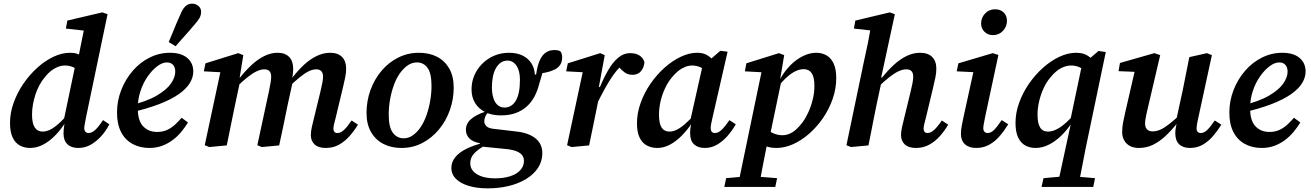

<svg xmlns="http://www.w3.org/2000/svg" viewBox="-20 -799 7206 1055"><path d="M145 14Q114 14 89 0.5Q64 -13 49.5 -43.5Q35 -74 35 -124Q35 -179 55 -234.5Q75 -290 108.5 -339Q142 -388 184.5 -426.5Q227 -465 273.5 -487Q320 -509 365 -509Q388 -509 405.5 -503Q423 -497 439 -484.5Q455 -472 472 -452L425 -397Q404 -420 383 -429.5Q362 -439 337 -439Q317 -439 297 -431Q277 -423 259.5 -409Q242 -395 227 -376Q211 -357 197.5 -332.5Q184 -308 175 -280.5Q166 -253 161 -225Q156 -197 156 -170Q156 -121 171 -98.5Q186 -76 214 -76Q233 -76 253.5 -85.5Q274 -95 300 -117.5Q326 -140 359 -179L366 -127H340Q314 -86 282.5 -54Q251 -22 216.5 -4Q182 14 145 14ZM410 14Q372 14 350.5 -6.5Q329 -27 329 -66Q329 -79 330.5 -92.5Q332 -106 335 -124L328 -127L395 -447L406 -461L446 -659L476 -627L342 -642L350 -686L542 -731L571 -721L453 -156Q449 -134 446 -119Q443 -104 443 -94Q443 -82 449.5 -75Q456 -68 467 -68Q484 -68 502.5 -84.5Q521 -101 546 -139L581 -116Q562 -79 535.5 -50Q509 -21 478 -3.5Q447 14 410 14Z M801 14Q748 14 707.5 -8.5Q667 -31 645 -74Q623 -117 623 -180Q623 -245 646 -304Q669 -363 709 -409.5Q749 -456 802 -482.5Q855 -509 914 -509Q975 -509 1008.5 -481Q1042 -453 1042 -406Q1042 -374 1023 -342.5Q1004 -311 962 -281.5Q920 -252 853.5 -226.5Q787 -201 691 -179L689 -218Q785 -241 840 -273Q895 -305 919 -339.5Q943 -374 943 -405Q943 -429 931 -442.5Q919 -456 897 -456Q872 -456 844 -435Q816 -414 791.5 -379Q767 -344 752 -299Q737 -254 737 -205Q737 -136 766.5 -105Q796 -74 843 -74Q874 -74 898 -85Q922 -96 941.5 -114Q961 -132 978 -152L1013 -126Q997 -100 976.5 -75Q956 -50 929.5 -30Q903 -10 871 2Q839 14 801 14ZM907 -568Q918 -593 928 -618Q938 -643 948.5 -668Q959 -693 970 -717Q979 -740 989 -753.5Q999 -767 1010.5 -773Q1022 -779 1035 -779Q1055 -779 1070 -766.5Q1085 -754 1085 -734Q1085 -716 1076.5 -700.5Q1068 -685 1049 -664Q1032 -643 1014.5 -623.5Q997 -604 979.5 -584.5Q962 -565 945 -545Z M1130 9 1105 -1 1197 -431 1229 -400 1100 -407 1109 -451 1289 -507 1317 -496 1295 -361H1301L1272 -225Q1260 -169 1249 -113Q1238 -57 1226 0ZM1419 9 1394 -1 1459 -303Q1463 -325 1466.5 -343.5Q1470 -362 1470 -378Q1470 -398 1460.5 -408Q1451 -418 1433 -418Q1414 -418 1392 -408Q1370 -398 1343 -377Q1316 -356 1283 -324L1281 -373H1299Q1330 -412 1363.5 -443Q1397 -474 1433 -491.5Q1469 -509 1505 -509Q1547 -509 1569 -486Q1591 -463 1591 -421Q1591 -401 1588 -383Q1585 -365 1582 -351L1588 -348L1560 -220Q1549 -165 1537.5 -110Q1526 -55 1514 0ZM1770 14Q1729 14 1708.5 -5.5Q1688 -25 1688 -56Q1688 -78 1693.5 -101Q1699 -124 1705 -149L1741 -297Q1747 -322 1751 -342.5Q1755 -363 1755 -378Q1755 -398 1745.5 -408Q1736 -418 1718 -418Q1698 -418 1676.5 -407.5Q1655 -397 1628.5 -375.5Q1602 -354 1567 -321L1566 -373H1587Q1618 -413 1651 -443.5Q1684 -474 1720.5 -491.5Q1757 -509 1794 -509Q1837 -509 1859.5 -486Q1882 -463 1882 -422Q1882 -399 1877 -374.5Q1872 -350 1866 -325L1825 -154Q1820 -134 1816 -118.5Q1812 -103 1812 -92Q1812 -81 1817.5 -74.5Q1823 -68 1834 -68Q1851 -68 1868.5 -83.5Q1886 -99 1912 -137L1947 -114Q1927 -81 1901 -51.5Q1875 -22 1843 -4Q1811 14 1770 14Z M2186 14Q2130 14 2087 -8Q2044 -30 2019 -73Q1994 -116 1994 -178Q1994 -244 2015.5 -303.5Q2037 -363 2076 -409.5Q2115 -456 2168 -482.5Q2221 -509 2282 -509Q2339 -509 2381.5 -487Q2424 -465 2448.5 -422.5Q2473 -380 2473 -317Q2473 -253 2451.5 -193Q2430 -133 2391 -86.5Q2352 -40 2300 -13Q2248 14 2186 14ZM2198 -39Q2225 -39 2248.5 -55.5Q2272 -72 2291 -100Q2310 -128 2323 -164.5Q2336 -201 2343.5 -243Q2351 -285 2351 -327Q2351 -397 2329 -426.5Q2307 -456 2271 -456Q2244 -456 2220.5 -440Q2197 -424 2177.5 -396.5Q2158 -369 2144.5 -332Q2131 -295 2123.5 -253.5Q2116 -212 2116 -169Q2116 -99 2139 -69Q2162 -39 2198 -39Z M2660 236Q2599 236 2554 222Q2509 208 2484.5 183Q2460 158 2460 124Q2460 92 2481 65.5Q2502 39 2542 19Q2582 -1 2636 -14L2650 -3Q2607 21 2585.5 44Q2564 67 2564 98Q2564 136 2601 158.5Q2638 181 2700 181Q2747 181 2783 169.5Q2819 158 2839 136Q2859 114 2859 85Q2859 68 2850 55Q2841 42 2820 33Q2799 24 2763 20L2642 8Q2636 7 2629.5 6Q2623 5 2616 4L2617 -12Q2578 -19 2559 -38.5Q2540 -58 2540 -85Q2540 -120 2567.5 -144Q2595 -168 2643 -184L2645 -209L2677 -197Q2654 -175 2647.5 -160.5Q2641 -146 2641 -132Q2641 -118 2652.5 -106Q2664 -94 2693 -91L2813 -77Q2863 -72 2896 -55.5Q2929 -39 2944.5 -14.5Q2960 10 2960 42Q2960 87 2936.5 123Q2913 159 2871 184.5Q2829 210 2775 223Q2721 236 2660 236ZM2732 -165Q2682 -165 2646 -183Q2610 -201 2590.5 -233Q2571 -265 2571 -308Q2571 -349 2586.5 -385Q2602 -421 2630 -449Q2658 -477 2695.5 -493Q2733 -509 2777 -509Q2821 -509 2852 -493.5Q2883 -478 2900 -451Q2917 -424 2919 -389L2926 -390Q2933 -440 2946.5 -469Q2960 -498 2980 -511Q3000 -524 3026 -524Q3038 -524 3046.5 -522Q3055 -520 3060 -516Q3064 -511 3066.5 -502.5Q3069 -494 3069 -484Q3069 -445 3040.5 -424.5Q3012 -404 2948 -395L2970 -436Q2966 -418 2961.5 -402Q2957 -386 2952.5 -370Q2948 -354 2942 -335Q2933 -299 2916.5 -268Q2900 -237 2874.5 -214Q2849 -191 2814 -178Q2779 -165 2732 -165ZM2753 -208Q2771 -208 2786.5 -217Q2802 -226 2813.5 -244.5Q2825 -263 2831 -292Q2837 -321 2837 -361Q2837 -410 2818 -438Q2799 -466 2769 -466Q2748 -466 2732 -455Q2716 -444 2705 -424.5Q2694 -405 2688.5 -378.5Q2683 -352 2683 -319Q2683 -287 2690.5 -262Q2698 -237 2713.5 -222.5Q2729 -208 2753 -208Z M3257 -222 3250 -312H3273Q3296 -369 3321.5 -413Q3347 -457 3377 -482Q3407 -507 3442 -507Q3474 -507 3494 -494Q3514 -481 3521 -458Q3519 -429 3502.5 -408.5Q3486 -388 3456 -388Q3432 -388 3415.5 -399Q3399 -410 3381 -430L3366 -448L3419 -438L3391 -435Q3368 -413 3347.5 -383.5Q3327 -354 3305 -314.5Q3283 -275 3257 -222ZM3096 -1 3188 -431 3220 -400 3091 -407 3100 -451 3278 -507 3303 -496 3271 -323 3282 -317 3264 -229Q3252 -170 3240.5 -113.5Q3229 -57 3217 0L3121 9Z M3591 14Q3560 14 3534.5 0.5Q3509 -13 3494.5 -43Q3480 -73 3480 -121Q3480 -177 3500 -233Q3520 -289 3554 -338.5Q3588 -388 3631 -426.5Q3674 -465 3720.5 -487Q3767 -509 3811 -509Q3836 -509 3854 -501.5Q3872 -494 3887.5 -479.5Q3903 -465 3919 -444L3874 -398Q3853 -418 3830.5 -428.5Q3808 -439 3783 -439Q3764 -439 3745 -431.5Q3726 -424 3708 -410Q3690 -396 3674 -376Q3652 -351 3635.5 -316.5Q3619 -282 3610 -244Q3601 -206 3601 -169Q3601 -120 3615.5 -98Q3630 -76 3658 -76Q3677 -76 3697.5 -85.5Q3718 -95 3744 -117.5Q3770 -140 3805 -179L3807 -127H3785Q3758 -86 3727 -54.5Q3696 -23 3662 -4.5Q3628 14 3591 14ZM3853 14Q3815 14 3793.5 -6Q3772 -26 3772 -68Q3772 -79 3773 -89Q3774 -99 3776 -108Q3778 -117 3780 -126L3771 -128L3844 -454L3864 -456L3938 -520L3978 -515L3896 -157Q3891 -135 3888 -120Q3885 -105 3885 -94Q3885 -82 3891 -75Q3897 -68 3909 -68Q3926 -68 3944.5 -85Q3963 -102 3988 -139L4023 -116Q4003 -81 3977 -51.5Q3951 -22 3920 -4Q3889 14 3853 14Z M3960 228 3970 180 4083 170H4123L4250 180L4240 228ZM4033 228 4169 -426 4201 -400 4073 -407 4081 -451 4260 -507 4289 -496 4267 -365 4275 -362 4208 -41 4200 -32Q4190 18 4181 62.5Q4172 107 4164.5 148Q4157 189 4150 228ZM4246 14Q4213 14 4189.5 4.5Q4166 -5 4145 -24L4176 -106Q4198 -82 4224 -69Q4250 -56 4278 -56Q4300 -56 4319.5 -64.5Q4339 -73 4356.5 -89.5Q4374 -106 4390 -127Q4408 -152 4422.5 -184Q4437 -216 4446 -253Q4455 -290 4455 -326Q4455 -375 4440 -397Q4425 -419 4396 -419Q4376 -419 4353.5 -409Q4331 -399 4305 -376Q4279 -353 4249 -315L4245 -360H4264Q4289 -406 4321.5 -439Q4354 -472 4391.5 -490.5Q4429 -509 4465 -509Q4497 -509 4522 -494.5Q4547 -480 4561 -449Q4575 -418 4575 -370Q4575 -312 4555.5 -256Q4536 -200 4503 -151.5Q4470 -103 4427.5 -65.5Q4385 -28 4338.5 -7Q4292 14 4246 14Z M4656 9 4631 -1 4726 -456Q4738 -508 4748 -558Q4758 -608 4767 -660L4806 -627L4672 -642L4680 -686L4869 -731L4897 -721L4819 -360L4824 -352L4797 -226Q4789 -187 4781.5 -149.5Q4774 -112 4767 -75Q4760 -38 4752 0ZM5013 14Q4972 14 4951.5 -5.5Q4931 -25 4931 -56Q4931 -78 4936.5 -101Q4942 -124 4948 -149L4984 -297Q4990 -322 4994 -342.5Q4998 -363 4998 -378Q4998 -398 4988.5 -408Q4979 -418 4960 -418Q4940 -418 4917.5 -407.5Q4895 -397 4868 -376Q4841 -355 4805 -321L4804 -373H4827Q4859 -413 4892.5 -443.5Q4926 -474 4962 -491.5Q4998 -509 5036 -509Q5079 -509 5102 -486Q5125 -463 5125 -422Q5125 -399 5120 -374.5Q5115 -350 5109 -325L5068 -154Q5063 -134 5059 -118.5Q5055 -103 5055 -92Q5055 -81 5060.5 -74.5Q5066 -68 5077 -68Q5093 -68 5111.5 -84Q5130 -100 5155 -137L5190 -114Q5171 -81 5145 -51.5Q5119 -22 5086 -4Q5053 14 5013 14Z M5260 -63Q5260 -84 5264.5 -107.5Q5269 -131 5275 -159L5335 -433L5359 -401L5237 -407L5246 -451L5435 -507L5466 -497L5394 -161Q5390 -139 5386.5 -122Q5383 -105 5383 -94Q5383 -82 5389.5 -75Q5396 -68 5407 -68Q5424 -68 5441 -84Q5458 -100 5484 -139L5520 -116Q5498 -80 5472.5 -50.5Q5447 -21 5415 -3.5Q5383 14 5344 14Q5304 14 5282 -6.5Q5260 -27 5260 -63ZM5436 -606Q5409 -606 5390 -624Q5371 -642 5371 -670Q5371 -702 5393 -725Q5415 -748 5447 -748Q5477 -748 5495 -730.5Q5513 -713 5513 -685Q5513 -653 5491 -629.5Q5469 -606 5436 -606Z M5670 14Q5639 14 5614 0.5Q5589 -13 5574.5 -43.5Q5560 -74 5560 -124Q5560 -179 5580 -234.5Q5600 -290 5634 -339Q5668 -388 5711 -426.5Q5754 -465 5801 -487Q5848 -509 5893 -509Q5917 -509 5935 -503Q5953 -497 5968.5 -484.5Q5984 -472 6001 -452L5955 -398Q5932 -421 5910.5 -430Q5889 -439 5866 -439Q5845 -439 5824.5 -431Q5804 -423 5786 -408.5Q5768 -394 5753 -375Q5731 -350 5715 -315.5Q5699 -281 5690 -243Q5681 -205 5681 -169Q5681 -122 5695 -99Q5709 -76 5739 -76Q5758 -76 5780 -85.5Q5802 -95 5829 -117.5Q5856 -140 5890 -179L5898 -127H5871Q5845 -86 5812 -54Q5779 -22 5743 -4Q5707 14 5670 14ZM5703 228 5714 180 5825 170H5879L5997 180L5987 228ZM5789 228 5864 -119 5859 -128 5928 -456 5945 -458 6016 -519 6056 -513 5945 18Q5935 71 5924.5 124Q5914 177 5904 228Z M6238 14Q6209 14 6188.5 3Q6168 -8 6157 -28Q6146 -48 6146 -74Q6146 -99 6151.5 -128Q6157 -157 6163 -182L6221 -434L6248 -403L6126 -408L6134 -453L6323 -507L6355 -496L6286 -201Q6282 -185 6279 -170.5Q6276 -156 6274 -143.5Q6272 -131 6272 -119Q6272 -99 6283 -88Q6294 -77 6313 -77Q6335 -77 6357 -87Q6379 -97 6406 -118.5Q6433 -140 6469 -173L6475 -125H6451Q6417 -82 6383.5 -51Q6350 -20 6314.5 -3Q6279 14 6238 14ZM6519 14Q6480 14 6459 -6.5Q6438 -27 6438 -67Q6438 -81 6440.5 -95.5Q6443 -110 6447 -129H6441L6480 -309Q6489 -353 6497.5 -397Q6506 -441 6515 -485L6612 -507L6639 -496L6566 -159Q6561 -139 6558 -121Q6555 -103 6555 -92Q6555 -81 6561 -74.5Q6567 -68 6578 -68Q6595 -68 6612 -83.5Q6629 -99 6655 -137L6691 -114Q6670 -80 6645 -51Q6620 -22 6589 -4Q6558 14 6519 14Z M6913 14Q6860 14 6819.5 -8.5Q6779 -31 6757 -74Q6735 -117 6735 -180Q6735 -245 6758 -304Q6781 -363 6821 -409.5Q6861 -456 6914 -482.5Q6967 -509 7026 -509Q7087 -509 7120.5 -481Q7154 -453 7154 -406Q7154 -374 7135 -342.5Q7116 -311 7074 -281.5Q7032 -252 6965.5 -226.5Q6899 -201 6803 -179L6801 -218Q6897 -241 6952 -273Q7007 -305 7031 -339.5Q7055 -374 7055 -405Q7055 -429 7043 -442.5Q7031 -456 7009 -456Q6984 -456 6956 -435Q6928 -414 6903.5 -379Q6879 -344 6864 -299Q6849 -254 6849 -205Q6849 -136 6878.5 -105Q6908 -74 6955 -74Q6986 -74 7010 -85Q7034 -96 7053.5 -114Q7073 -132 7090 -152L7125 -126Q7109 -100 7088.5 -75Q7068 -50 7041.5 -30Q7015 -10 6983 2Q6951 14 6913 14Z"/></svg>

Font: Source Serif 4 SemiBold
Style: Italic
Weight: 600
Italic angle: -12°
Designer: Frank Grießhammer
Foundry: Adobe Systems Incorporated
Version: Version 4.004;hotconv 1.0.116;makeotfexe 2.5.65601